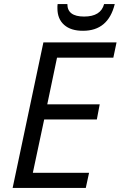

<svg xmlns="http://www.w3.org/2000/svg" viewBox="-20 -922 592 942"><path d="M400.9 0H42L192.9 -713.9H551.8L536.1 -639.2H259.8L211.9 -410.2H469.2L455.1 -335.9H196.8L141.1 -74.2H417ZM543 -901.9Q510.7 -771 387.7 -771Q328.1 -770.5 294.9 -799.8Q261.7 -829.1 261.7 -880.9V-891.1L262.7 -901.9H310.5Q310.5 -840.8 392.6 -840.8Q474.6 -840.8 490.7 -901.9Z"/></svg>

Font: OpenSans-Italic
Style: Italic
Weight: 400
Italic angle: -12°
Foundry: Ascender Corporation
Version: Version 1.10